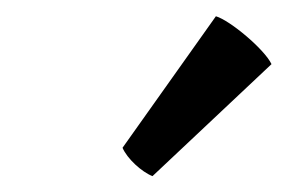

<svg xmlns="http://www.w3.org/2000/svg" viewBox="-20 -809 361 241"><path d="M171.4 -587.9 320.8 -728.5C312 -747.1 269 -783.2 251 -788.6L133.8 -623.5C139.6 -609.9 157.7 -593.3 171.4 -587.9Z"/></svg>

Font: Basic
Style: Regular
Weight: 400
Designer: Magnus Gaarde
Foundry: Magnus Gaarde
Version: Version 1.001